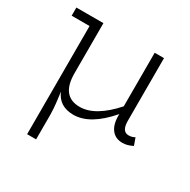

<svg xmlns="http://www.w3.org/2000/svg" viewBox="-155 -619 977 985"><g transform="rotate(30 333.5 -126.5)"><path d="M618.2 -46.9 633.8 -3.9Q602.5 12.2 574.2 12.2Q532.7 12.2 509.8 -16.6Q486.8 -45.4 486.8 -98.1V-107.9Q382.8 13.2 284.2 13.2Q199.7 13.2 169.9 -58.1Q170.9 -49.8 173.8 -27.8Q176.8 -5.9 178 6.3Q179.2 18.6 180.7 37.4Q182.1 56.2 182.1 71.8V217.8H128.9V-422.9H22.9V-471.2H183.1V-173.8Q183.1 -38.1 292 -38.1Q383.8 -38.1 486.8 -153.8V-471.2H542V-100.1Q542 -37.1 582 -37.1Q604 -37.1 618.2 -46.9Z"/></g></svg>

Font: BioRhyme Light
Style: Regular
Weight: 300
Designer: Aoife Mooney
Foundry: Aoife Mooney Type
Version: Version 1.500;PS 001.500;hotconv 1.0.88;makeotf.lib2.5.64775